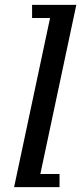

<svg xmlns="http://www.w3.org/2000/svg" viewBox="-20 -770 346 790"><path d="M186 -696 38 0H135H225V-54H146L294 -750H112V-696Z"/></svg>

Font: PT Serif Caption
Style: Italic
Weight: 400
Italic angle: -12°
Designer: A.Korolkova, O.Umpeleva, V.Yefimov
Foundry: ParaType Ltd
Version: Version 1.000W OFL